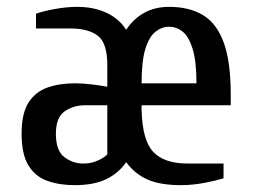

<svg xmlns="http://www.w3.org/2000/svg" viewBox="-20 -530 737 560"><path d="M198 10Q153 10 118 -2.5Q83 -15 63 -47.5Q43 -80 43 -140Q43 -199 63 -230.5Q83 -262 118 -274.5Q153 -287 198 -287Q221 -287 246.5 -284Q272 -281 293 -277V-340Q293 -405 265 -426Q237 -447 185 -447H85V-490Q108 -498 141.5 -504Q175 -510 205 -510Q254 -510 291 -492.5Q328 -475 348 -443Q369 -475 400.5 -492.5Q432 -510 473 -510Q532 -510 572 -486Q612 -462 632.5 -406Q653 -350 653 -253V-223H393V-210Q395 -121 427 -87Q459 -53 528 -53H632V-10Q610 -3 575.5 3.5Q541 10 508 10Q447 10 410 -6.5Q373 -23 348 -57Q326 -25 290 -7.5Q254 10 198 10ZM222 -53Q243 -53 258.5 -59Q274 -65 283 -71.5Q292 -78 293 -80V-223H228Q195 -223 169 -205.5Q143 -188 143 -140Q143 -90 168 -71.5Q193 -53 222 -53ZM393 -287H553Q553 -351 542 -387Q531 -423 513 -437.5Q495 -452 473 -452Q452 -452 433.5 -437.5Q415 -423 404 -387.5Q393 -352 393 -287Z"/></svg>

Font: Cuprum Medium
Style: Regular
Weight: 500
Designer: Jovanny Lemonad
Foundry: Jovanny Lemonad
Version: Version 3.000